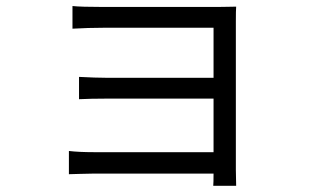

<svg xmlns="http://www.w3.org/2000/svg" viewBox="-20 -555 1017 630"><path d="M217.8 -535.2Q246.1 -532.2 317.4 -532.2H694.3Q707 -532.2 728 -532.7Q749 -533.2 754.9 -533.2Q753.9 -522.5 753.9 -484.4V2Q753.9 9.8 754.4 28.8Q754.9 47.9 754.9 54.7H679.7Q680.7 44.9 680.7 14.6H287.1Q269.5 14.6 241.2 15.6Q212.9 16.6 206.1 16.6V-59.6Q239.3 -55.7 287.1 -55.7H680.7V-231.4H326.2Q278.3 -231.4 239.3 -229.5V-302.7Q294.9 -299.8 326.2 -299.8H680.7V-463.9H317.4Q270.5 -463.9 217.8 -460.9Z"/></svg>

Font: Min Sans
Style: Regular
Weight: 400
Designer: Jinseong-Kim, NotoSansCJK, Nunito
Foundry: Jinseong-Kim
Version: Version 1.400;Glyphs 3.1.2 (3151)